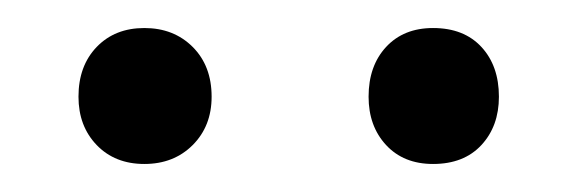

<svg xmlns="http://www.w3.org/2000/svg" viewBox="-20 -712 412 137"><path d="M289 -595Q268 -595 255.5 -608.5Q243 -622 243 -643Q243 -665 255.5 -678.5Q268 -692 289 -692Q311 -692 323.5 -678.5Q336 -665 336 -643Q336 -622 323.5 -608.5Q311 -595 289 -595ZM83 -595Q62 -595 49 -608.5Q36 -622 36 -643Q36 -665 49 -678.5Q62 -692 83 -692Q104 -692 117.5 -678.5Q131 -665 131 -643Q131 -622 117.5 -608.5Q104 -595 83 -595Z"/></svg>

Font: Montagu Slab 16pt Light
Style: Regular
Weight: 300
Designer: Florian Karsten
Foundry: Florian Karsten
Version: Version 1.000; ttfautohint (v1.8.3)